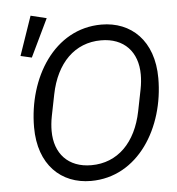

<svg xmlns="http://www.w3.org/2000/svg" viewBox="-55 -831 826 895"><g transform="rotate(-5 358.0 -384.0)"><path d="M195 -762 121 -780 58 -597 110 -585ZM335 12C556 12 689 -207 689 -438C689 -614 585 -710 446 -710C225 -710 92 -491 92 -260C92 -84 196 12 335 12ZM343 -61C235 -61 172 -130 172 -236C172 -256 174 -280 179 -305L199 -405C228 -550 315 -637 438 -637C546 -637 609 -568 609 -462C609 -442 607 -418 602 -393L582 -293C553 -148 466 -61 343 -61Z"/></g></svg>

Font: Braiins Sans
Style: Italic
Weight: 400
Italic angle: -11.31°
Designer: Mike Abbink, Paul van der Laan, Pieter van Rosmalen, Jiri Chlebus, Lubos Buracinsky
Foundry: Bold Monday, Sudetype
Version: Version 1.000;hotconv 1.0.109;makeotfexe 2.5.65596